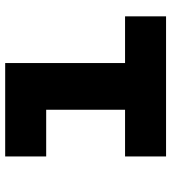

<svg xmlns="http://www.w3.org/2000/svg" viewBox="20 -680 660 740"><g transform="rotate(-90 350.0 -310.0)"><path d="M117 -620H477V-158H657V0H117V-158H297V-462H117Z"/></g></svg>

Font: Martian Mono ExtraBold
Style: Regular
Weight: 800
Monospace: yes
Designer: Roman Shamin
Foundry: Evil Martians
Version: Version 1.000; ttfautohint (v1.8.4.7-5d5b)